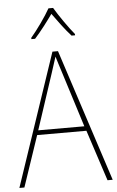

<svg xmlns="http://www.w3.org/2000/svg" viewBox="-62 -991 628 1033"><g transform="rotate(-5 252.0 -474.5)"><path d="M265 -949H240C217 -907 166 -836 134 -799V-792H154C187 -828 226 -880 253 -918C281 -879 318 -828 351 -792H370V-799C342 -832 290 -906 265 -949ZM476 0H504L271 -715H241L0 0H27L120 -275H386ZM282 -601 377 -300H128L227 -600C236 -630 246 -657 255 -687C265 -653 274 -627 282 -601Z"/></g></svg>

Font: Noto Sans Gurmukhi SemiCondensed Thin
Style: Regular
Weight: 100
Width: 4
Designer: Jelle Bosma - Monotype Design Team
Foundry: Monotype Imaging Inc.
Version: Version 2.004